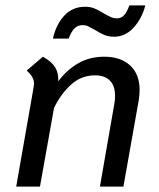

<svg xmlns="http://www.w3.org/2000/svg" viewBox="-20 -691 589 711"><path d="M497 -358Q497 -341 494 -321L437 0H350L404 -310Q406 -320 406 -337Q406 -373 387 -392.5Q368 -412 332 -412Q281 -412 243 -377.5Q205 -343 180 -291L128 0H40L104 -365Q106 -377 106 -381Q106 -394 99.5 -405.5Q93 -417 79 -430L139 -481Q171 -463 184 -442Q197 -421 196 -390Q226 -431 268.5 -456Q311 -481 366 -481Q427 -481 462 -448.5Q497 -416 497 -358ZM295 -666Q315 -666 330.5 -659.5Q346 -653 365 -641Q383 -631 392 -627Q401 -623 412 -623Q429 -623 439.5 -634.5Q450 -646 459 -671H518Q506 -623 475 -589Q444 -555 403 -555Q382 -555 366.5 -561.5Q351 -568 332 -580Q316 -589 306.5 -593.5Q297 -598 286 -598Q268 -598 256 -586Q244 -574 234 -548H176Q187 -599 217.5 -632.5Q248 -666 295 -666Z"/></svg>

Font: KoHo Medium
Style: Italic
Weight: 500
Italic angle: -10°
Designer: Cadson Demak & Katatrad Team
Foundry: Cadson Demak Co.,Ltd.
Version: Version 1.000